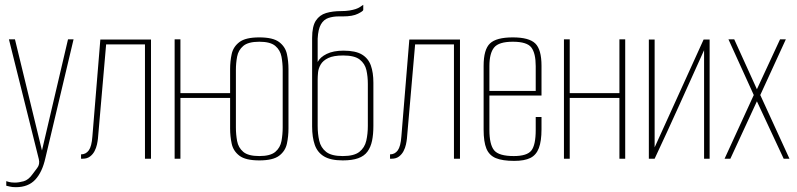

<svg xmlns="http://www.w3.org/2000/svg" viewBox="-20 -658 3306 796"><path d="M46 118Q30 118 21 115.5Q12 113 6 112V93Q8 94 17.5 96.5Q27 99 42 99Q58 99 78 93.5Q98 88 115 64Q123 53 134.5 38Q146 23 141 2L17 -495H42L155 -30H153L262 -495H285L168 -2Q155 56 126 87Q97 118 46 118Z M316 0V-18Q336 -18 348 -34.5Q360 -51 363 -92L396 -494H606V0H581V-474H420L386 -83Q385 -73 382 -59Q379 -45 372 -31.5Q365 -18 353 -9Q341 0 323 0Z M1055 7Q998 7 972.5 -12.5Q947 -32 940.5 -62.5Q934 -93 934 -125V-372Q934 -404 940.5 -434Q947 -464 972.5 -483.5Q998 -503 1055 -503Q1112 -503 1137.5 -483.5Q1163 -464 1169.5 -434Q1176 -404 1176 -372V-125Q1176 -93 1169.5 -62.5Q1163 -32 1137.5 -12.5Q1112 7 1055 7ZM704 0V-495H728V-272H936V-252H728V0ZM1055 -11Q1101 -11 1121.5 -28.5Q1142 -46 1147 -73.5Q1152 -101 1152 -130V-368Q1152 -396 1147 -423Q1142 -450 1121.5 -467.5Q1101 -485 1055 -485Q1009 -485 988.5 -467.5Q968 -450 963 -423Q958 -396 958 -368V-130Q958 -101 963 -73.5Q968 -46 988.5 -28.5Q1009 -11 1055 -11Z M1401 7Q1351 7 1323.5 -9.5Q1296 -26 1285 -57.5Q1274 -89 1274 -134V-500Q1274 -549 1289.5 -572.5Q1305 -596 1332 -604Q1359 -612 1394 -612Q1414 -612 1429 -614.5Q1444 -617 1454.5 -620.5Q1465 -624 1472.5 -629Q1480 -634 1486 -638V-617Q1486 -612 1464 -601Q1442 -590 1402 -590H1384Q1361 -590 1341.5 -583.5Q1322 -577 1310.5 -557Q1299 -537 1297 -498V-401Q1307 -421 1334.5 -434.5Q1362 -448 1404 -448Q1454 -448 1480.5 -432Q1507 -416 1517.5 -386.5Q1528 -357 1528 -315V-136Q1528 -101 1522.5 -74.5Q1517 -48 1503.5 -29.5Q1490 -11 1465 -2Q1440 7 1401 7ZM1401 -11Q1448 -11 1470 -28.5Q1492 -46 1498.5 -74.5Q1505 -103 1505 -136V-310Q1505 -341 1499 -367.5Q1493 -394 1471.5 -411Q1450 -428 1403 -428Q1363 -428 1341 -417.5Q1319 -407 1309.5 -390.5Q1300 -374 1298.5 -357Q1297 -340 1297 -327V-136Q1297 -103 1303.5 -74.5Q1310 -46 1332 -28.5Q1354 -11 1401 -11Z M1597 0V-18Q1617 -18 1629 -34.5Q1641 -51 1644 -92L1677 -494H1887V0H1862V-474H1701L1667 -83Q1666 -73 1663 -59Q1660 -45 1653 -31.5Q1646 -18 1634 -9Q1622 0 1604 0Z M2112 9Q2063 9 2035.5 -2.5Q2008 -14 1996.5 -42Q1985 -70 1985 -121V-385Q1985 -453 2011.5 -478Q2038 -503 2106 -503Q2173 -503 2199 -478Q2225 -453 2225 -385V-262H2009V-119Q2009 -59 2028.5 -35Q2048 -11 2110 -11Q2165 -11 2183 -34Q2201 -57 2201 -119V-173H2225V-122Q2225 -73 2214 -44Q2203 -15 2178.5 -3Q2154 9 2112 9ZM2009 -281H2201V-384Q2201 -437 2183 -461Q2165 -485 2106 -485Q2048 -485 2028.5 -461Q2009 -437 2009 -384Z M2318 0V-495H2342V-272H2548V-495H2572V0H2548V-252H2342V0Z M2670 0V-494H2694V-47L2897 -494H2922V0H2899V-450Q2848 -337 2797.5 -225Q2747 -113 2694 0Z M2984 0 3105 -264 3000 -495H3024L3118 -288L3214 -495H3238L3132 -264L3253 0H3229L3118 -238L3008 0Z"/></svg>

Font: Alumni Sans Thin
Style: Regular
Weight: 100
Designer: Robert E. Leuschke
Foundry: Robert E. Leuschke
Version: Version 1.018